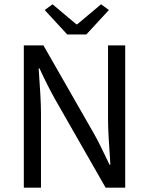

<svg xmlns="http://www.w3.org/2000/svg" viewBox="-20 -865 687 885"><path d="M89.8 0V-655.8H180.2L414.1 -247.1Q434.6 -211.4 484.9 -106H488.8Q478 -255.4 478 -314V-655.8H557.1V0H466.8L232.9 -409.2Q200.2 -467.3 162.1 -549.8H158.2Q168.9 -404.8 168.9 -345.2V0ZM290 -706.1 186 -818.8 222.2 -845.2 332 -752.9H335.9L445.8 -845.2L481.9 -818.8L377.9 -706.1Z"/></svg>

Font: Source Sans Pro
Style: Regular
Weight: 400
Designer: Paul D. Hunt
Foundry: Adobe Systems Incorporated
Version: Version 3.006;hotconv 1.0.111;makeotfexe 2.5.65597